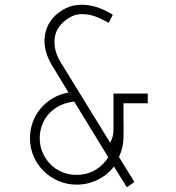

<svg xmlns="http://www.w3.org/2000/svg" viewBox="-20 -768 740 807"><path d="M457 -375H601V-334H499V-266Q500 -230 499 -188Q498 -146 480 -108L545 -3L513 19L459 -68Q432 -33 391 -12.5Q350 8 302 8Q261 8 225.5 -7.5Q190 -23 163.5 -49Q137 -75 121.5 -110.5Q106 -146 106 -187Q106 -223 118 -255.5Q130 -288 152 -313.5Q174 -339 203.5 -356Q233 -373 268 -379L197 -496Q179 -526 171.5 -558Q164 -590 169 -621Q174 -652 192 -679Q210 -706 243 -726Q271 -743 300.5 -746.5Q330 -750 358 -745Q386 -740 410.5 -729Q435 -718 454 -706L437 -672Q419 -682 398.5 -691.5Q378 -701 356.5 -705.5Q335 -710 313 -708Q291 -706 270 -693Q216 -659 210 -608Q204 -557 234 -508L443 -168Q457 -193 457 -223ZM147 -187Q147 -155 159 -127Q171 -99 191.5 -78Q212 -57 240.5 -45Q269 -33 302 -33Q346 -33 380.5 -53.5Q415 -74 435 -107L292 -341Q261 -338 234.5 -325.5Q208 -313 188.5 -293Q169 -273 158 -245.5Q147 -218 147 -187Z"/></svg>

Font: Josefin Slab
Style: Regular
Weight: 400
Designer: Santiago Orozco
Foundry: Typemade
Version: Version 1.000